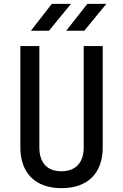

<svg xmlns="http://www.w3.org/2000/svg" viewBox="-20 -970 640 1000"><path d="M325 -810H419L534 -950H435ZM141 -810H235L350 -950H250ZM300 10C439 10 515 -70 515 -202V-730H416V-202C416 -125 376 -78 300 -78C223 -78 185 -125 185 -202V-730H86V-202C86 -71 162 10 300 10Z"/></svg>

Font: JetBrains Mono Medium
Style: Regular
Weight: 436
Monospace: yes
Designer: Philipp Nurullin, Konstantin Bulenkov
Foundry: JetBrains
Version: Version 2.305